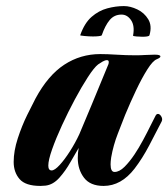

<svg xmlns="http://www.w3.org/2000/svg" viewBox="-20 -606 554 632"><path d="M388 -586Q409 -586 432 -575Q455 -564 468 -542.5Q481 -521 472 -490Q471 -487 464 -486Q457 -485 449 -485Q441 -485 429 -486Q417 -487 418 -489Q424 -521 411.5 -539.5Q399 -558 380 -558Q356 -558 341 -540Q326 -522 315 -490Q314 -488 305.5 -487Q297 -486 286 -486Q273 -486 258 -487.5Q243 -489 244 -490Q258 -530 281.5 -550.5Q305 -571 333 -578.5Q361 -586 388 -586ZM113 6Q64 6 44.5 -16.5Q25 -39 25 -73Q25 -109 38.5 -150.5Q52 -192 69.5 -227.5Q87 -263 97 -282Q138 -358 191.5 -393Q245 -428 310 -428Q333 -428 364 -426Q395 -424 427 -424Q443 -424 458 -425Q473 -426 487 -426H491Q508 -426 508 -420Q508 -416 496 -411Q483 -406 465 -377.5Q447 -349 428 -309Q409 -269 392 -228Q383 -205 368 -166.5Q353 -128 346 -88Q345 -81 344.5 -75.5Q344 -70 344 -65Q344 -40 357 -40Q373 -40 390 -57Q407 -74 423 -98Q437 -119 451 -145Q465 -171 476 -193.5Q487 -216 492 -225Q495 -231 500 -231Q506 -231 511 -222.5Q516 -214 512 -206Q493 -169 471 -127Q449 -85 423 -51Q379 6 321 6Q277 6 256.5 -21Q236 -48 236 -86Q236 -103 239 -119Q228 -101 212 -72.5Q196 -44 175.5 -21Q155 2 130 5Q126 5 122 5.5Q118 6 113 6ZM150 -45Q160 -45 176.5 -63Q193 -81 210.5 -108.5Q228 -136 241 -164Q244 -172 255.5 -198.5Q267 -225 281.5 -260.5Q296 -296 311 -332Q326 -368 337 -395Q338 -398 338 -402Q338 -408 332 -408Q326 -408 318 -403.5Q310 -399 303 -394Q290 -384 269.5 -352.5Q249 -321 226.5 -279Q204 -237 184 -193.5Q164 -150 151.5 -114.5Q139 -79 139 -61Q139 -45 150 -45Z"/></svg>

Font: Praise
Style: Regular
Weight: 400
Designer: Robert E. Leuschke
Foundry: Robert E. Leuschke
Version: Version 1.100; ttfautohint (v1.8.3)